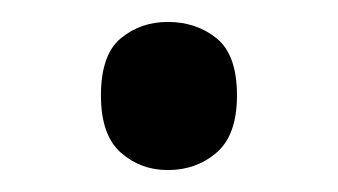

<svg xmlns="http://www.w3.org/2000/svg" viewBox="-20 -440 308 175"><path d="M72 -353Q72 -390 90 -405Q108 -420 133 -420Q159 -420 177.5 -405Q196 -390 196 -353Q196 -317 177.5 -301Q159 -285 133 -285Q108 -285 90 -301Q72 -317 72 -353Z"/></svg>

Font: Noto Sans IKEA
Style: Regular
Weight: 400
Designer: Monotype Design Team
Foundry: Monotype Imaging Inc.
Version: Version 2.001